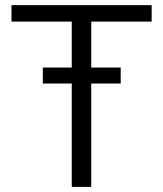

<svg xmlns="http://www.w3.org/2000/svg" viewBox="-20 -731 637 751"><path d="M452.1 -466.8V-404.3H336.9V0H260.7V-404.3H147.5V-466.8H260.7V-646.5H24.9V-710.9H573.2V-646.5H336.9V-466.8Z"/></svg>

Font: Vazirmatn RD FD Light
Style: Regular
Weight: 300
Designer: Saber Rastikerdar
Foundry: Saber Rastikerdar
Version: Version 33.003